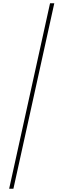

<svg xmlns="http://www.w3.org/2000/svg" viewBox="-20 -793 388 1174"><path d="M36 361 286 -773H312L62 361Z"/></svg>

Font: Noto Serif Telugu Thin
Style: Regular
Weight: 100
Designer: Jelle Bosma - Monotype Design Team
Foundry: Monotype Imaging Inc.
Version: Version 2.005; ttfautohint (v1.8.4.7-5d5b)